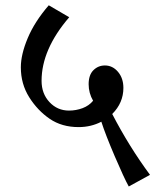

<svg xmlns="http://www.w3.org/2000/svg" viewBox="-20 -654 579 715"><path d="M459.5 40.5Q441.9 8.8 407.2 -72.3Q372.6 -153.3 357.4 -200.7Q318.8 -180.7 272.9 -180.7Q210.4 -180.7 165.3 -211.4Q120.1 -242.2 88.9 -291.7Q57.6 -341.3 57.6 -403.3Q57.6 -451.2 83.3 -512.2Q108.9 -573.2 161.6 -634.3L237.8 -589.8Q134.8 -470.2 134.8 -353Q134.8 -305.2 164.3 -273.7Q193.8 -242.2 236.8 -242.2Q263.2 -242.2 287.4 -251.2Q311.5 -260.3 326.7 -278.8Q310.1 -307.6 310.1 -340.3Q310.1 -375 327.9 -392.6Q345.7 -410.2 370.6 -410.2Q399.4 -410.2 419.4 -386.5Q439.5 -362.8 439.5 -326.7Q439.5 -271 397.9 -229.5Q460.9 -107.9 538.6 -2.9Z"/></svg>

Font: Noto Serif Devanagari
Style: Regular
Weight: 400
Designer: Monotype Design Team
Foundry: Monotype Imaging Inc.
Version: Version 1.01